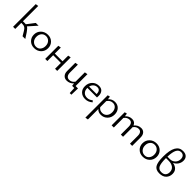

<svg xmlns="http://www.w3.org/2000/svg" viewBox="333 -2328 4228 4228"><g transform="rotate(45 2447.5 -213.5)"><path d="M287 -222Q328 -199 375 -128L458 0H373L313 -101Q283 -152 254.5 -170.5Q226 -189 181 -189H145V0H78V-706L145 -716V-240H203Q217 -240 237 -238L372 -414H458Z M735 5Q643 5 583 -54Q523 -113 523 -202Q523 -296 587 -358Q651 -420 748 -420Q839 -420 898.5 -361Q958 -302 958 -213Q958 -118 895 -56.5Q832 5 735 5ZM744 -46Q809 -46 847 -92Q885 -138 885 -206Q885 -279 843.5 -324Q802 -369 739 -369Q674 -369 635 -324Q596 -279 596 -210Q596 -137 638 -91.5Q680 -46 744 -46Z M1385 -409 1452 -420V0H1385V-182H1145V0H1078V-409L1145 -420V-233H1385Z M2049 -51 2043 150H1992L1984 0H1917L1909 -68Q1843 5 1749 5Q1686 5 1647 -37Q1608 -79 1608 -151V-408L1676 -420V-173Q1676 -113 1702.5 -79.5Q1729 -46 1777 -46Q1856 -46 1905 -118V-408L1974 -420V-51Z M2463 -96 2494 -63Q2419 5 2324 5Q2233 5 2177 -49Q2121 -103 2121 -194Q2121 -293 2182.5 -356.5Q2244 -420 2337 -420Q2411 -420 2449 -376Q2487 -332 2487 -256Q2487 -222 2485 -206H2186V-202Q2186 -129 2226 -87Q2266 -45 2335 -45Q2403 -45 2463 -96ZM2333 -373Q2281 -373 2243 -340.5Q2205 -308 2192 -253H2426V-254Q2426 -373 2333 -373Z M2836 -419Q2922 -419 2974.5 -362.5Q3027 -306 3027 -217Q3027 -121 2966 -57.5Q2905 6 2813 6Q2733 6 2686 -47V278L2618 289V-408L2674 -420L2683 -348Q2744 -419 2836 -419ZM2805 -45Q2871 -45 2912.5 -91Q2954 -137 2954 -212Q2954 -281 2917.5 -326Q2881 -371 2819 -371Q2737 -371 2686 -294V-105Q2728 -45 2805 -45Z M3653 -420Q3714 -420 3750.5 -378Q3787 -336 3787 -263V0H3718V-246Q3718 -304 3694 -336Q3670 -368 3625 -368Q3550 -368 3501 -296Q3503 -276 3503 -263V0H3434V-246Q3434 -304 3409.5 -336Q3385 -368 3340 -368Q3265 -368 3215 -298V0H3147V-408L3203 -420L3212 -348Q3277 -420 3368 -420Q3458 -420 3490 -338Q3556 -420 3653 -420Z M4118 5Q4026 5 3966 -54Q3906 -113 3906 -202Q3906 -296 3970 -358Q4034 -420 4131 -420Q4222 -420 4281.5 -361Q4341 -302 4341 -213Q4341 -118 4278 -56.5Q4215 5 4118 5ZM4127 -46Q4192 -46 4230 -92Q4268 -138 4268 -206Q4268 -279 4226.5 -324Q4185 -369 4122 -369Q4057 -369 4018 -324Q3979 -279 3979 -210Q3979 -137 4021 -91.5Q4063 -46 4127 -46Z M4687 -372Q4853 -340 4853 -193Q4853 -107 4797.5 -50Q4742 7 4633 7Q4526 7 4480.5 -65Q4435 -137 4435 -315Q4435 -714 4659 -714Q4737 -714 4777.5 -675.5Q4818 -637 4818 -569Q4818 -503 4782 -450Q4746 -397 4687 -372ZM4648 -666Q4579 -666 4543.5 -598Q4508 -530 4504 -381H4579Q4653 -381 4702 -429.5Q4751 -478 4751 -552Q4751 -605 4724.5 -635.5Q4698 -666 4648 -666ZM4648 -44Q4716 -44 4749.5 -80Q4783 -116 4783 -176Q4783 -254 4729 -295.5Q4675 -337 4580 -337H4503V-331Q4503 -169 4535.5 -106.5Q4568 -44 4648 -44Z"/></g></svg>

Font: EauTestInfant
Style: Regular
Weight: 400
Designer: Christian Thalmann (Catharsis Fonts)
Version: Version 0.001;PS 000.001;hotconv 1.0.88;makeotf.lib2.5.64775